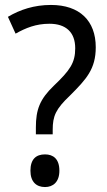

<svg xmlns="http://www.w3.org/2000/svg" viewBox="-20 -744 431 776"><path d="M125 -229V-201H193V-219C193 -275 205 -303 263 -358C329 -424 367 -465 367 -553C367 -660 302 -724 186 -724C118 -724 61 -705 12 -676L43 -608C84 -631 125 -648 180 -648C247 -648 284 -613 284 -549C284 -490 263 -460 197 -397C141 -343 125 -301 125 -229ZM103 -54C103 -9 127 12 162 12C194 12 220 -8 220 -54C220 -102 195 -120 162 -120C126 -120 103 -101 103 -54Z"/></svg>

Font: Noto Sans Gujarati UI SemiCondensed
Style: Regular
Weight: 400
Width: 4
Designer: Jelle Bosma - Monotype Design Team, Universal Thirst
Foundry: Monotype Imaging Inc.
Version: Version 2.106